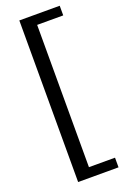

<svg xmlns="http://www.w3.org/2000/svg" viewBox="-186 -913 740 1121"><g transform="rotate(-20 184.0 -353.0)"><path d="M344 149V89H182V-795H344V-855H93V149Z"/></g></svg>

Font: Domine
Style: Regular
Weight: 400
Designer: Pablo Impallari, Rodrigo Fuenzalida, Brenda Gallo
Foundry: Pablo Impallari, Rodrigo Fuenzalida, Brenda Gallo
Version: Version 2.000